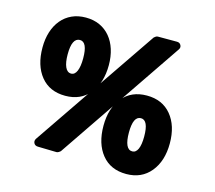

<svg xmlns="http://www.w3.org/2000/svg" viewBox="-93 -731 966 861"><g transform="rotate(15 390.0 -300.0)"><path d="M251 -7Q249 -5 243.5 -1.5Q238 2 233 2L147 0Q133 0 127.5 -10.5Q122 -21 129 -32L521 -607Q523 -609 528 -612.5Q533 -616 538 -616H627Q640 -616 645.5 -605.5Q651 -595 644 -585ZM51 -435Q51 -475 61.5 -508Q72 -541 92 -565Q112 -589 140.5 -602Q169 -615 205 -615Q241 -615 269.5 -602Q298 -589 318 -565Q338 -541 348.5 -508Q359 -475 359 -435Q359 -353 318 -302.5Q277 -252 205 -252Q132 -252 91.5 -302Q51 -352 51 -435ZM205 -355Q222 -355 231 -376Q240 -397 240 -435Q240 -511 205 -511Q168 -511 168 -435Q168 -397 177.5 -376Q187 -355 205 -355ZM406 -167Q406 -249 447 -298.5Q488 -348 560 -348Q632 -348 673 -298.5Q714 -249 714 -167Q714 -85 672.5 -34.5Q631 16 560 16Q487 16 446.5 -34Q406 -84 406 -167ZM560 -89Q577 -89 586 -109Q595 -129 595 -167Q595 -243 560 -243Q524 -243 524 -167Q524 -129 533 -109Q542 -89 560 -89Z"/></g></svg>

Font: Stadtwerke
Style: Bold
Weight: 700
Designer: Santiago Orozco
Foundry: Typemade
Version: Version 1.003